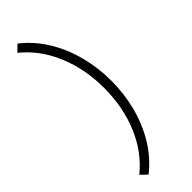

<svg xmlns="http://www.w3.org/2000/svg" viewBox="-279 -740 866 866"><g transform="rotate(-45 154.5 -307.0)"><path d="M71 111 41 82Q122 16 164 -85.5Q206 -187 206 -307Q206 -427 164 -528.5Q122 -630 41 -696L71 -725Q130 -679 170.5 -613Q211 -547 231.5 -468.5Q252 -390 252 -307Q252 -224 231.5 -145.5Q211 -67 170.5 -1Q130 65 71 111Z"/></g></svg>

Font: Outfit Extra Light
Style: Regular
Weight: 200
Designer: Rodrigo Fuenzalida
Foundry: fragTYPE
Version: Version 1.000